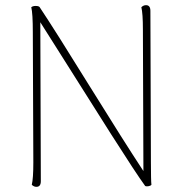

<svg xmlns="http://www.w3.org/2000/svg" viewBox="-20 -715 707 743"><path d="M103 0Q109 -24 109 -87L107 -590Q107 -663 101 -687Q107 -692 118 -692Q129 -692 133 -688Q193 -598 326 -383Q460 -167 535 -53L533 -600Q533 -663 527 -687Q535 -695 545 -695Q562 -695 562 -673L564 -87Q564 -16 566 0Q563 4 555 5.5Q547 7 542 5Q507 -43 410 -195.5Q313 -348 222 -493Q122 -651 136 -629L138 -14Q138 8 121 8Q111 8 103 0Z"/></svg>

Font: Arima Madurai Thin
Style: Regular
Weight: 250
Designer: Joana Correia and Natanael Gama
Foundry: NDISCOVER
Version: Version 1.020; ttfautohint (v1.5) -l 7 -r 28 -G 50 -x 13 -D 